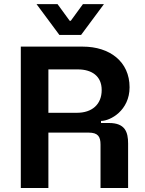

<svg xmlns="http://www.w3.org/2000/svg" viewBox="-20 -935 723 955"><path d="M480 -215.8V0H617.2V-221.2C617.2 -277.8 602.5 -323.2 522.5 -323.2H482.4V-333.5C529.3 -333.5 624.5 -385.7 624.5 -501C624.5 -628.4 525.9 -703.1 391.6 -703.1H83.5V0H220.7V-275.4H420.9C467.3 -275.4 480 -255.4 480 -215.8ZM161.6 -914.6 275.4 -761.2H383.3L497.1 -914.6H392.6L332 -831.5H326.7L266.1 -914.6ZM220.7 -374V-589.8H367.2C434.6 -589.8 485.8 -558.1 485.8 -487.3C485.8 -415.5 437.5 -374 362.8 -374Z"/></svg>

Font: Wand UI Pro Bold
Style: Regular
Weight: 700
Designer: Andreas Faust
Version: Version 1.003;FEAKit 1.0